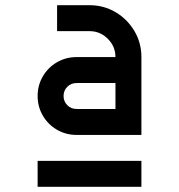

<svg xmlns="http://www.w3.org/2000/svg" viewBox="-20 -720 690 740"><path d="M275 -500H425Q425 -541 395.5 -570.5Q366 -600 325 -600H200V-700H325Q380 -700 425.5 -673Q471 -646 498 -600.5Q525 -555 525 -500V-200H275Q234 -200 199.5 -220Q165 -240 145 -274.5Q125 -309 125 -350Q125 -391 145 -425.5Q165 -460 199.5 -480Q234 -500 275 -500ZM125 -100H525V0H125ZM275 -300H425V-400H275Q254 -400 239.5 -385.5Q225 -371 225 -350Q225 -329 239.5 -314.5Q254 -300 275 -300Z"/></svg>

Font: Monoikos Medium
Style: Regular
Weight: 500
Designer: Brian Krent
Version: Version 0.088